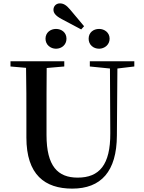

<svg xmlns="http://www.w3.org/2000/svg" viewBox="-20 -1097 849 1135"><path d="M347 -983 460 -923 477 -942 394 -1041C372 -1067 355 -1077 334 -1077C312 -1077 296 -1061 296 -1039C296 -1021 308 -1003 347 -983ZM311 -809C344 -809 373 -832 373 -868C373 -905 344 -926 311 -926C279 -926 249 -905 249 -868C249 -832 279 -809 311 -809ZM566 -809C597 -809 628 -832 628 -868C628 -905 597 -926 566 -926C532 -926 504 -905 504 -868C504 -832 532 -809 566 -809ZM511 -704 630 -692 632 -310C633 -122 567 -47 439 -47C322 -47 255 -114 255 -299V-397C255 -497 255 -597 256 -695L360 -704V-735H42V-704L134 -696C136 -596 136 -496 136 -397V-284C136 -64 245 18 407 18C577 18 670 -83 671 -296L674 -692L774 -704V-735H511Z"/></svg>

Font: Noto Serif CJK SC SemiBold
Style: Regular
Weight: 600
Designer: Ryoko NISHIZUKA 西塚涼子 (kana & ideographs); Frank Grießhammer (Latin, Greek & Cyrillic); Wenlong ZHANG 张文龙 (bopomofo); San
Foundry: Adobe
Version: Version 2.001;hotconv 1.1.0;makeotfexe 2.6.0